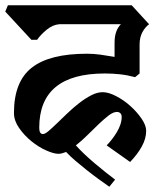

<svg xmlns="http://www.w3.org/2000/svg" viewBox="-33 -659 612 729"><path d="M480 -366Q450 -374 422 -377Q394 -380 365 -380Q116 -380 116 -174Q116 -150 130 -150Q138 -150 152 -162Q166 -174 184 -191.5Q202 -209 223.5 -229.5Q245 -250 267.5 -267.5Q290 -285 313 -297Q336 -309 357 -309Q379 -309 408 -294Q437 -279 462 -256.5Q487 -234 504.5 -208.5Q522 -183 522 -162Q522 -133 505.5 -103Q489 -73 461 -44L372 -107Q382 -117 392 -130Q402 -143 410.5 -157Q419 -171 424 -186Q429 -201 429 -215Q429 -224 424 -229Q419 -234 411 -234Q397 -234 379.5 -220.5Q362 -207 341.5 -187.5Q321 -168 299 -146Q277 -124 255 -107Q285 -74 326.5 -39Q368 -4 404 23L382 50Q362 36 340 20Q318 4 296 -13.5Q274 -31 254 -48Q234 -65 218 -82Q210 -79 203 -77Q196 -75 189 -75Q171 -75 142 -88Q113 -101 86 -123Q59 -145 39.5 -173Q20 -201 20 -230Q20 -349 87.5 -402Q155 -455 297 -455Q323 -455 348 -451.5Q373 -448 402 -443V-497Q402 -543 426 -567H192Q167 -565 144 -546Q121 -527 108 -508H86L-13 -615L-3 -639H467L533 -567Q518 -556 507.5 -536.5Q497 -517 497 -490V-380Z"/></svg>

Font: Jaini
Style: Regular
Weight: 400
Designer: Girish Dalvi, Maithili Shingre
Foundry: Ek Type
Version: Version 1.001;PS 1.000;hotconv 16.6.51;makeotf.lib2.5.65220